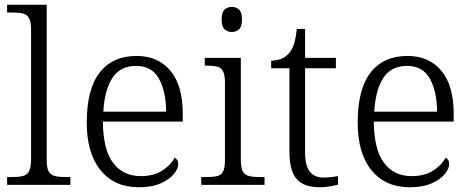

<svg xmlns="http://www.w3.org/2000/svg" viewBox="-20 -780 1986 810"><path d="M10 0V-33H31Q59 -33 76.5 -37.5Q94 -42 102.5 -57.5Q111 -73 111 -106V-655Q111 -688 102.5 -703.5Q94 -719 77 -723Q60 -727 35 -727H10V-760H177V-106Q177 -73 185 -57.5Q193 -42 211 -37.5Q229 -33 257 -33H277V0Z M565 10Q463 10 404.5 -61.5Q346 -133 346 -263Q346 -404 400.5 -474Q455 -544 556 -544Q647 -544 699 -481.5Q751 -419 751 -300V-267H414Q415 -149 457 -93Q499 -37 574 -37Q628 -37 664 -60Q700 -83 717 -115Q723 -112 727.5 -105Q732 -98 732 -87Q732 -69 713.5 -46Q695 -23 658 -6.5Q621 10 565 10ZM681 -309Q680 -396 650 -449Q620 -502 554 -502Q487 -502 454 -451Q421 -400 416 -309Z M829 0V-33H849Q878 -33 895.5 -37Q913 -41 921 -56Q929 -71 929 -103V-431Q929 -464 921 -479.5Q913 -495 896 -499Q879 -503 854 -503H844V-536H996V-106Q996 -73 1004 -57.5Q1012 -42 1030 -37.5Q1048 -33 1076 -33H1096V0ZM958 -645Q940 -645 927.5 -656.5Q915 -668 915 -698Q915 -728 927.5 -739.5Q940 -751 958 -751Q976 -751 988.5 -739.5Q1001 -728 1001 -698Q1001 -668 988.5 -656.5Q976 -645 958 -645Z M1330 10Q1262 10 1231.5 -24.5Q1201 -59 1201 -143V-492H1124V-524Q1143 -524 1162.5 -530.5Q1182 -537 1195 -551Q1210 -565 1219 -590.5Q1228 -616 1232 -658H1267V-536H1397V-492H1267V-138Q1267 -81 1287 -56Q1307 -31 1344 -31Q1362 -31 1376 -32.5Q1390 -34 1406 -37V-1Q1391 3 1370.5 6.5Q1350 10 1330 10Z M1708 10Q1606 10 1547.5 -61.5Q1489 -133 1489 -263Q1489 -404 1543.5 -474Q1598 -544 1699 -544Q1790 -544 1842 -481.5Q1894 -419 1894 -300V-267H1557Q1558 -149 1600 -93Q1642 -37 1717 -37Q1771 -37 1807 -60Q1843 -83 1860 -115Q1866 -112 1870.5 -105Q1875 -98 1875 -87Q1875 -69 1856.5 -46Q1838 -23 1801 -6.5Q1764 10 1708 10ZM1824 -309Q1823 -396 1793 -449Q1763 -502 1697 -502Q1630 -502 1597 -451Q1564 -400 1559 -309Z"/></svg>

Font: Noto Rashi Hebrew Light
Style: Regular
Weight: 300
Version: Version 1.006